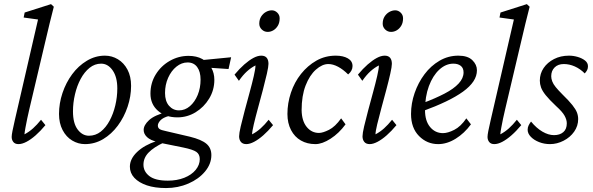

<svg xmlns="http://www.w3.org/2000/svg" viewBox="-20 -697 2898 939"><path d="M70.3 7.8Q53.7 7.8 45.4 -2.4Q37.1 -12.7 37.1 -27.3Q37.1 -37.1 41 -56.6Q44.9 -76.2 52.7 -110.4Q60.5 -144.5 73.2 -199.2L166 -601.6L95.7 -611.3L100.6 -635.7L229.5 -676.8L243.2 -664.1Q233.4 -625 222.7 -582.5Q211.9 -540 198.2 -479.5L123 -161.1Q118.2 -141.6 113.3 -117.7Q108.4 -93.8 104.5 -72.8Q100.6 -51.8 99.6 -40Q122.1 -51.8 141.6 -69.3Q161.1 -86.9 180.7 -111.3L202.1 -85Q177.7 -55.7 154.3 -35.2Q130.9 -14.6 109.4 -3.4Q87.9 7.8 70.3 7.8Z M395.5 7.8Q362.3 7.8 333 -9.8Q303.7 -27.3 286.1 -61Q268.6 -94.7 268.6 -139.6Q268.6 -191.4 285.6 -242.2Q302.7 -293 333 -334Q363.3 -375 404.8 -399.9Q446.3 -424.8 493.2 -424.8Q527.3 -424.8 556.6 -407.2Q585.9 -389.6 603.5 -356.4Q621.1 -323.2 621.1 -277.3Q621.1 -225.6 604 -174.8Q586.9 -124 556.2 -82.5Q525.4 -41 484.4 -16.6Q443.4 7.8 395.5 7.8ZM415 -33.2Q447.3 -33.2 472.7 -53.2Q498 -73.2 516.1 -106.9Q534.2 -140.6 543.9 -181.6Q553.7 -222.7 553.7 -264.6Q553.7 -320.3 530.8 -353Q507.8 -385.7 474.6 -385.7Q443.4 -385.7 418 -365.2Q392.6 -344.7 374.5 -311Q356.4 -277.3 346.7 -235.8Q336.9 -194.3 336.9 -152.3Q336.9 -93.8 359.9 -63.5Q382.8 -33.2 415 -33.2Z M792 222.7Q737.3 222.7 698.2 209.5Q659.2 196.3 637.2 172.9Q615.2 149.4 615.2 118.2Q615.2 80.1 650.4 46.4Q685.5 12.7 747.1 -7.8L781.2 0Q731.4 23.4 706.5 49.3Q681.6 75.2 681.6 108.4Q681.6 141.6 710.4 164.1Q739.3 186.5 800.8 186.5Q845.7 186.5 881.3 172.4Q917 158.2 937 133.8Q957 109.4 957 81.1Q957 57.6 940.4 45.9Q923.8 34.2 876 24.4L760.7 1L750 -2.9Q715.8 -10.7 699.2 -26.4Q682.6 -42 682.6 -61.5Q682.6 -85 709 -109.4Q735.4 -133.8 795.9 -149.4L806.6 -129.9Q777.3 -122.1 764.6 -108.4Q752 -94.7 752 -83Q752 -72.3 759.8 -66.4Q767.6 -60.5 792 -55.7L909.2 -28.3Q964.8 -14.6 989.3 5.9Q1013.7 26.4 1013.7 61.5Q1013.7 104.5 982.9 141.6Q952.1 178.7 901.4 200.7Q850.6 222.7 792 222.7ZM847.7 -123Q789.1 -123 752.4 -155.3Q715.8 -187.5 715.8 -239.3Q715.8 -291 741.7 -333Q767.6 -375 810.5 -399.4Q853.5 -423.8 902.3 -423.8Q941.4 -423.8 969.7 -408.2Q998 -392.6 1013.2 -366.2Q1028.3 -339.8 1028.3 -306.6Q1028.3 -256.8 1002.9 -214.8Q977.5 -172.9 936.5 -147.9Q895.5 -123 847.7 -123ZM855.5 -157.2Q884.8 -157.2 908.7 -177.7Q932.6 -198.2 946.8 -232.4Q960.9 -266.6 960.9 -307.6Q960.9 -346.7 944.3 -369.1Q927.7 -391.6 897.5 -391.6Q868.2 -391.6 842.8 -371.1Q817.4 -350.6 802.2 -316.4Q787.1 -282.2 787.1 -242.2Q787.1 -202.1 806.6 -179.7Q826.2 -157.2 855.5 -157.2ZM1097.7 -359.4 998 -366.2 960 -402.3 1110.4 -417Z M1184.6 7.8Q1167 7.8 1158.2 -2.9Q1149.4 -13.7 1149.4 -30.3Q1149.4 -44.9 1157.2 -78.6Q1165 -112.3 1176.8 -156.2Q1188.5 -200.2 1200.7 -244.6Q1212.9 -289.1 1221.2 -325.2Q1229.5 -361.3 1229.5 -377Q1208 -366.2 1188 -348.1Q1168 -330.1 1148.4 -301.8L1127 -332Q1151.4 -361.3 1174.8 -381.8Q1198.2 -402.3 1219.2 -413.6Q1240.2 -424.8 1257.8 -424.8Q1275.4 -424.8 1284.2 -414.6Q1293 -404.3 1293 -384.8Q1293 -371.1 1285.2 -336.4Q1277.3 -301.8 1265.6 -257.3Q1253.9 -212.9 1241.7 -168.5Q1229.5 -124 1221.2 -88.9Q1212.9 -53.7 1212.9 -40Q1235.4 -51.8 1254.9 -69.3Q1274.4 -86.9 1293.9 -111.3L1315.4 -85Q1291 -55.7 1267.6 -35.2Q1244.1 -14.6 1222.7 -3.4Q1201.2 7.8 1184.6 7.8ZM1289.1 -541Q1272.5 -541 1260.3 -552.7Q1248 -564.5 1248 -581.1Q1248 -601.6 1257.3 -616.2Q1266.6 -630.9 1280.8 -638.7Q1294.9 -646.5 1309.6 -646.5Q1324.2 -646.5 1335.9 -635.3Q1347.7 -624 1347.7 -607.4Q1347.7 -585.9 1338.9 -571.3Q1330.1 -556.6 1316.9 -548.8Q1303.7 -541 1289.1 -541Z M1585.9 -383.8Q1555.7 -383.8 1524.9 -356.4Q1494.1 -329.1 1474.6 -278.8Q1455.1 -228.5 1455.1 -158.2Q1456.1 -105.5 1480 -76.2Q1503.9 -46.9 1540 -46.9Q1558.6 -46.9 1588.9 -62Q1619.1 -77.1 1648.4 -118.2L1669.9 -88.9Q1637.7 -44.9 1596.7 -18.6Q1555.7 7.8 1522.5 7.8Q1482.4 7.8 1451.7 -9.8Q1420.9 -27.3 1403.3 -61Q1385.7 -94.7 1385.7 -139.6Q1385.7 -192.4 1402.8 -243.7Q1419.9 -294.9 1452.1 -335.4Q1484.4 -376 1527.3 -400.4Q1570.3 -424.8 1622.1 -424.8Q1658.2 -424.8 1681.2 -411.6Q1704.1 -398.4 1704.1 -374Q1704.1 -362.3 1698.7 -352.1Q1693.4 -341.8 1682.6 -333Q1658.2 -357.4 1633.3 -370.6Q1608.4 -383.8 1585.9 -383.8Z M1788.1 7.8Q1770.5 7.8 1761.7 -2.9Q1752.9 -13.7 1752.9 -30.3Q1752.9 -44.9 1760.7 -78.6Q1768.6 -112.3 1780.3 -156.2Q1792 -200.2 1804.2 -244.6Q1816.4 -289.1 1824.7 -325.2Q1833 -361.3 1833 -377Q1811.5 -366.2 1791.5 -348.1Q1771.5 -330.1 1752 -301.8L1730.5 -332Q1754.9 -361.3 1778.3 -381.8Q1801.8 -402.3 1822.8 -413.6Q1843.8 -424.8 1861.3 -424.8Q1878.9 -424.8 1887.7 -414.6Q1896.5 -404.3 1896.5 -384.8Q1896.5 -371.1 1888.7 -336.4Q1880.9 -301.8 1869.1 -257.3Q1857.4 -212.9 1845.2 -168.5Q1833 -124 1824.7 -88.9Q1816.4 -53.7 1816.4 -40Q1838.9 -51.8 1858.4 -69.3Q1877.9 -86.9 1897.5 -111.3L1918.9 -85Q1894.5 -55.7 1871.1 -35.2Q1847.7 -14.6 1826.2 -3.4Q1804.7 7.8 1788.1 7.8ZM1892.6 -541Q1876 -541 1863.8 -552.7Q1851.6 -564.5 1851.6 -581.1Q1851.6 -601.6 1860.8 -616.2Q1870.1 -630.9 1884.3 -638.7Q1898.4 -646.5 1913.1 -646.5Q1927.7 -646.5 1939.5 -635.3Q1951.2 -624 1951.2 -607.4Q1951.2 -585.9 1942.4 -571.3Q1933.6 -556.6 1920.4 -548.8Q1907.2 -541 1892.6 -541Z M2123 7.8Q2068.4 7.8 2029.3 -31.7Q1990.2 -71.3 1990.2 -139.6Q1990.2 -191.4 2007.8 -242.2Q2025.4 -293 2056.2 -334Q2086.9 -375 2129.4 -399.9Q2171.9 -424.8 2221.7 -424.8Q2267.6 -424.8 2290 -402.8Q2312.5 -380.9 2312.5 -353.5Q2312.5 -325.2 2295.4 -299.3Q2278.3 -273.4 2244.6 -249Q2210.9 -224.6 2161.1 -200.7Q2111.3 -176.8 2046.9 -153.3V-192.4Q2109.4 -215.8 2154.3 -239.3Q2199.2 -262.7 2223.1 -288.6Q2247.1 -314.5 2247.1 -342.8Q2247.1 -364.3 2233.4 -375Q2219.7 -385.7 2197.3 -385.7Q2160.2 -385.7 2128.4 -356.4Q2096.7 -327.1 2077.6 -275.9Q2058.6 -224.6 2058.6 -158.2Q2058.6 -105.5 2083.5 -75.7Q2108.4 -45.9 2146.5 -45.9Q2169.9 -45.9 2201.7 -62Q2233.4 -78.1 2260.7 -118.2L2283.2 -88.9Q2251 -44.9 2208.5 -18.6Q2166 7.8 2123 7.8Z M2397.5 7.8Q2380.9 7.8 2372.6 -2.4Q2364.3 -12.7 2364.3 -27.3Q2364.3 -37.1 2368.2 -56.6Q2372.1 -76.2 2379.9 -110.4Q2387.7 -144.5 2400.4 -199.2L2493.2 -601.6L2422.9 -611.3L2427.7 -635.7L2556.6 -676.8L2570.3 -664.1Q2560.5 -625 2549.8 -582.5Q2539.1 -540 2525.4 -479.5L2450.2 -161.1Q2445.3 -141.6 2440.4 -117.7Q2435.5 -93.8 2431.6 -72.8Q2427.7 -51.8 2426.8 -40Q2449.2 -51.8 2468.8 -69.3Q2488.3 -86.9 2507.8 -111.3L2529.3 -85Q2504.9 -55.7 2481.4 -35.2Q2458 -14.6 2436.5 -3.4Q2415 7.8 2397.5 7.8Z M2669.9 7.8Q2641.6 7.8 2616.7 -2Q2591.8 -11.7 2576.2 -27.8Q2560.5 -43.9 2560.5 -62.5Q2560.5 -74.2 2565.4 -84Q2570.3 -93.8 2577.1 -102.5Q2603.5 -70.3 2632.8 -53.2Q2662.1 -36.1 2689.5 -36.1Q2717.8 -36.1 2734.9 -50.8Q2752 -65.4 2752 -93.8Q2752 -111.3 2741.2 -130.9Q2730.5 -150.4 2700.2 -177.7Q2666 -210 2648.9 -231.4Q2631.8 -252.9 2626 -269.5Q2620.1 -286.1 2620.1 -302.7Q2620.1 -336.9 2638.7 -364.3Q2657.2 -391.6 2689.5 -408.2Q2721.7 -424.8 2762.7 -424.8Q2784.2 -424.8 2805.7 -418.5Q2827.1 -412.1 2841.3 -400.9Q2855.5 -389.6 2855.5 -373Q2855.5 -362.3 2851.6 -354.5Q2847.7 -346.7 2839.8 -337.9Q2817.4 -360.4 2791 -372.1Q2764.6 -383.8 2737.3 -383.8Q2709 -383.8 2692.4 -367.2Q2675.8 -350.6 2675.8 -324.2Q2675.8 -312.5 2680.7 -299.3Q2685.5 -286.1 2697.8 -271Q2710 -255.9 2730.5 -235.4Q2762.7 -204.1 2779.3 -183.1Q2795.9 -162.1 2801.8 -146.5Q2807.6 -130.9 2807.6 -114.3Q2807.6 -81.1 2788.1 -53.2Q2768.6 -25.4 2736.3 -8.8Q2704.1 7.8 2669.9 7.8Z"/></svg>

Font: Crimson Pro ExtraLight Light
Style: Italic
Weight: 300
Italic angle: -12°
Version: Version 1.002